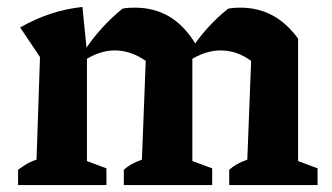

<svg xmlns="http://www.w3.org/2000/svg" viewBox="-20 -532 954 552"><path d="M32 0V-44Q43 -52 55 -59.5Q67 -67 85 -73L95 -368L38 -453Q123 -502 217 -512L230 -382V-69L286 -48V0ZM336 0V-44Q346 -53 358.5 -60Q371 -67 388 -73L399 -357L544 -403L533 -379V-69L590 -48V0ZM399 -357Q356 -387 310 -387Q266 -387 222 -358L218 -379Q243 -418 271.5 -449.5Q300 -481 332 -507Q341 -509 350 -509.5Q359 -510 368 -510Q423 -510 466.5 -484.5Q510 -459 544 -403ZM639 0V-44Q649 -53 661.5 -60Q674 -67 691 -73L702 -357L837 -421V-69L893 -48V0ZM702 -357Q661 -387 614 -387Q570 -387 525 -358L522 -379Q547 -418 575 -449.5Q603 -481 636 -507Q645 -509 654 -509.5Q663 -510 671 -510Q722 -510 763 -488Q804 -466 837 -421Z"/></svg>

Font: Piazzolla Thin ExtraBold
Style: Regular
Weight: 800
Version: Version 2.005